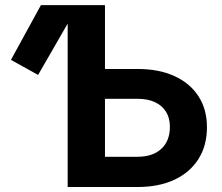

<svg xmlns="http://www.w3.org/2000/svg" viewBox="-20 -748 888 768"><path d="M132.4 -448.3 23.8 -508.5 143.7 -727.5H293.3ZM347.3 -472.1H530Q615.5 -472.1 677.7 -443.7Q739.9 -415.4 773.8 -363.1Q807.8 -310.8 807.8 -239.2Q807.8 -165.8 774 -112.1Q740.1 -58.4 677.9 -29.2Q615.7 0 530 0H250.7V-727.5H399.9V-120.9H530Q591.1 -120.9 625.3 -152.7Q659.6 -184.5 659.6 -240.7Q659.6 -276.1 644.1 -301Q628.6 -325.9 599.7 -339.4Q570.8 -352.8 530 -352.8H347.3Z"/></svg>

Font: Adwaita Sans
Style: Regular
Weight: 400
Designer: Rasmus Andersson
Foundry: rsms
Version: Version 4.001;git-9221beed3